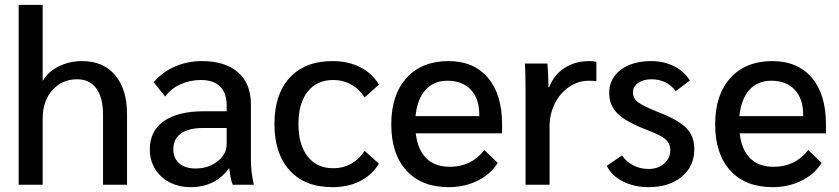

<svg xmlns="http://www.w3.org/2000/svg" viewBox="-20 -762 3461 792"><path d="M57 -742H156V-428Q178 -466 222 -488Q266 -510 319 -510Q406 -510 455 -452Q504 -394 504 -291V0H405V-288Q405 -359 377.5 -397Q350 -435 298 -435Q236 -435 196 -390Q156 -345 156 -273V0H57Z M598 -146Q598 -222 656 -262.5Q714 -303 821 -303H915V-328Q915 -378 888 -405Q861 -432 809 -432Q764 -432 725 -414.5Q686 -397 661 -364L614 -423Q650 -465 701.5 -487.5Q753 -510 813 -510Q909 -510 962 -463.5Q1015 -417 1015 -332V-100Q1015 -55 1027 0H940Q930 -24 926 -67H924Q867 10 767 10Q718 10 679.5 -10Q641 -30 619.5 -65.5Q598 -101 598 -146ZM915 -168V-234H817Q758 -234 726.5 -211.5Q695 -189 695 -146Q695 -109 719.5 -88Q744 -67 786 -67Q840 -67 877.5 -96.5Q915 -126 915 -168Z M1112 -250Q1112 -373 1175 -441.5Q1238 -510 1351 -510Q1416 -510 1465.5 -485Q1515 -460 1543 -413L1484 -360Q1463 -394 1429 -413Q1395 -432 1355 -432Q1287 -432 1249 -384Q1211 -336 1211 -250Q1211 -165 1249 -116.5Q1287 -68 1355 -68Q1395 -68 1429 -87Q1463 -106 1484 -140L1543 -87Q1515 -40 1465.5 -15Q1416 10 1351 10Q1238 10 1175 -59Q1112 -128 1112 -250Z M2051 -212H1695Q1703 -144 1738.5 -109Q1774 -74 1836 -74Q1924 -74 1978 -143L2033 -90Q2004 -43 1950 -16.5Q1896 10 1831 10Q1719 10 1656.5 -58.5Q1594 -127 1594 -249Q1594 -371 1657 -440.5Q1720 -510 1830 -510Q1934 -510 1992.5 -441.5Q2051 -373 2051 -250ZM1957 -290Q1957 -355 1922 -392Q1887 -429 1826 -429Q1769 -429 1735 -391Q1701 -353 1694 -283H1957Z M2148 -378Q2148 -463 2145 -500H2238Q2242 -460 2242 -412V-402H2245Q2265 -453 2308.5 -481.5Q2352 -510 2411 -510Q2427 -510 2440 -507V-427Q2433 -429 2409 -429Q2365 -429 2327.5 -403.5Q2290 -378 2268.5 -334.5Q2247 -291 2247 -239V0H2148Z M2483 -78 2546 -121Q2563 -95 2592 -80Q2621 -65 2655 -65Q2694 -65 2719.5 -87Q2745 -109 2745 -143Q2745 -170 2725 -187.5Q2705 -205 2651 -225Q2564 -258 2528.5 -292.5Q2493 -327 2493 -378Q2493 -438 2540.5 -474Q2588 -510 2667 -510Q2718 -510 2760 -489Q2802 -468 2826 -430L2767 -386Q2750 -410 2724.5 -422.5Q2699 -435 2668 -435Q2634 -435 2612.5 -420Q2591 -405 2591 -381Q2591 -356 2613 -339.5Q2635 -323 2699 -298Q2779 -267 2811.5 -233.5Q2844 -200 2844 -147Q2844 -76 2792 -33Q2740 10 2655 10Q2596 10 2549 -14Q2502 -38 2483 -78Z M3387 -212H3031Q3039 -144 3074.5 -109Q3110 -74 3172 -74Q3260 -74 3314 -143L3369 -90Q3340 -43 3286 -16.5Q3232 10 3167 10Q3055 10 2992.5 -58.5Q2930 -127 2930 -249Q2930 -371 2993 -440.5Q3056 -510 3166 -510Q3270 -510 3328.5 -441.5Q3387 -373 3387 -250ZM3293 -290Q3293 -355 3258 -392Q3223 -429 3162 -429Q3105 -429 3071 -391Q3037 -353 3030 -283H3293Z"/></svg>

Font: Sarabun Medium
Style: Regular
Weight: 500
Designer: Suppakit Chalermlarp | Katatrad Co.,Ltd.
Foundry: Cadson Demak Co.,Ltd.
Version: Version 1.000; ttfautohint (v1.6)